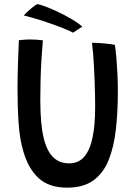

<svg xmlns="http://www.w3.org/2000/svg" viewBox="-20 -866 646 905"><path d="M297 18.5Q211 18.5 162.2 -26.2Q113.5 -71 90.5 -151Q73 -208 67.8 -284.2Q62.5 -360.5 62.5 -453Q62.5 -479.5 63.2 -510Q64 -540.5 65 -571.2Q66 -602 67 -629.5Q68 -657 69 -676.5Q81.5 -678 94.5 -679Q107.5 -680 120 -680Q137 -680 153.5 -678.8Q170 -677.5 182 -676Q178.5 -635 175.5 -586.2Q172.5 -537.5 171.2 -488Q170 -438.5 170 -395Q170 -339.5 173.8 -295.2Q177.5 -251 185.5 -217.5Q200 -155.5 229.8 -125.8Q259.5 -96 306 -96Q350 -96 377 -127.2Q404 -158.5 416.2 -217.8Q428.5 -277 428.5 -360.5Q428.5 -383 428 -413.5Q427.5 -444 426.2 -478.5Q425 -513 423.2 -547.5Q421.5 -582 419 -612.2Q416.5 -642.5 413.5 -664.5Q426.5 -664.5 442.5 -663.5Q458.5 -662.5 474.5 -661Q490.5 -659.5 503.2 -657.8Q516 -656 521.5 -654.5Q526 -625.5 529 -588.8Q532 -552 533.8 -512.5Q535.5 -473 535.5 -435Q535.5 -337 526 -254.2Q516.5 -171.5 491.5 -110.2Q466.5 -49 419.5 -15.2Q372.5 18.5 297 18.5ZM154.5 -846.5Q165.5 -846 191.8 -836.2Q218 -826.5 251 -811Q284 -795.5 315.5 -777.2Q347 -759 368 -740.5L324.5 -712Q308 -721 279 -732.5Q250 -744 215.5 -756Q181 -768 148.5 -777.8Q116 -787.5 92 -793Q96.5 -798.5 106.2 -808Q116 -817.5 129 -828Q142 -838.5 154.5 -846.5Z"/></svg>

Font: Grandstander Thin
Style: Regular
Weight: 400
Version: Version 1.200